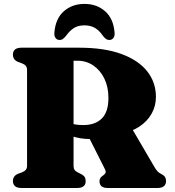

<svg xmlns="http://www.w3.org/2000/svg" viewBox="-20 -938 872 958"><path d="M758 -454.5Q758 -409 736.5 -370.8Q715 -332.5 675.2 -306.2Q635.5 -280 579.5 -270Q552.5 -265 530.8 -259Q509 -253 487 -248.5Q465 -244 436.5 -244Q406 -244 380.2 -248.2Q354.5 -252.5 333.5 -260.5Q312.5 -268.5 295 -278.5L295.5 -342Q309 -332.5 323.5 -326.2Q338 -320 355.5 -317Q373 -314 395.5 -314Q455 -314 488 -346.8Q521 -379.5 521 -449.5Q521 -503.5 501 -545.2Q481 -587 446 -611Q411 -635 366.5 -635H347V-111Q347 -98.5 351.8 -91Q356.5 -83.5 367.5 -78L381.5 -71Q397 -63.5 402.2 -55.2Q407.5 -47 407.5 -34Q407.5 0 364.5 0H87.5Q65.5 0 55 -9.2Q44.5 -18.5 44.5 -34Q44.5 -61 70.5 -71L89.5 -78Q102.5 -83 108.8 -90.8Q115 -98.5 115 -111V-589Q115 -601.5 108.8 -609.2Q102.5 -617 89.5 -622L70.5 -629Q44.5 -639 44.5 -666Q44.5 -682 55 -691Q65.5 -700 87.5 -700H376Q499.5 -700 584.8 -669Q670 -638 714 -582.8Q758 -527.5 758 -454.5ZM414 -271.5 638.5 -296.5 749.5 -106.5Q758.5 -91 765.8 -83.2Q773 -75.5 784.5 -70Q797 -64 802.8 -55.5Q808.5 -47 808.5 -34Q808.5 -18.5 798 -9.2Q787.5 0 765.5 0H517.5Q476.5 0 476.5 -34Q476.5 -42 479.8 -48.2Q483 -54.5 491 -60L497 -64.5Q506 -71.5 507.2 -78Q508.5 -84.5 502 -97ZM401.5 -811.5Q369.5 -811.5 348.2 -797.8Q327 -784 308.5 -758Q300.5 -748.5 293.8 -743.5Q287 -738.5 278 -738.5Q264 -738.5 256.8 -749Q249.5 -759.5 251.5 -776.5Q257 -845 298.5 -881.8Q340 -918.5 401.5 -918.5Q463 -918.5 504.5 -881.8Q546 -845 551.5 -776.5Q553.5 -759.5 546.2 -749Q539 -738.5 524.5 -738.5Q516.5 -738.5 509.2 -743.5Q502 -748.5 494.5 -758Q476 -785.5 454 -798.5Q432 -811.5 401.5 -811.5Z"/></svg>

Font: Fraunces
Style: Regular
Weight: 900
Version: Version 1.000;[b76b70a41]